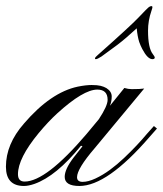

<svg xmlns="http://www.w3.org/2000/svg" viewBox="-69 -617 542 638"><path d="M445.3 -426.3Q445.3 -420.4 437.5 -420.4Q421.4 -420.4 403.8 -454.1Q397.9 -465.3 393.6 -477.5Q387.7 -496.1 385.3 -522.9Q349.1 -489.3 320.8 -467.8L268.1 -429.2Q254.4 -420.4 249.5 -420.4Q246.6 -420.4 246.6 -422.1Q246.6 -423.8 247.1 -425Q247.6 -426.3 249.8 -428.5Q252 -430.7 256.3 -434.6Q364.3 -530.3 391.6 -559.1Q418.9 -587.9 424.3 -592.3Q429.7 -596.7 433.6 -596.7Q437.5 -596.7 437.5 -593.3Q437.5 -590.3 434.1 -580.6Q422.9 -548.3 422.9 -515.1Q422.9 -457 439 -437Q445.3 -428.7 445.3 -426.3ZM194.8 1Q146 1 146 -29.3Q146 -54.2 174.3 -91.8L205.1 -130.9L200.2 -132.8Q118.2 -31.7 45.4 -5.9Q25.4 1 10.7 1Q-49.3 1 -49.3 -63Q-49.3 -138.2 10.7 -206.5Q99.6 -310.1 189.5 -329.1Q216.3 -334.5 235.4 -334.5Q254.4 -334.5 265.4 -331.8Q276.4 -329.1 284.7 -324.2Q302.2 -313 302.2 -296.6Q302.2 -280.3 296.4 -265.6L344.2 -324.7Q357.4 -320.8 368.7 -320.8Q397.5 -320.8 410.2 -322.8L245.6 -124.5Q187 -56.2 187 -28.3Q187 -12.7 205.6 -12.7Q224.1 -12.7 248.3 -23.9Q272.5 -35.2 296.4 -52.7Q320.3 -70.3 343 -91.8Q365.7 -113.3 385 -133.8Q404.3 -154.3 418.9 -171.9L442.4 -198.2L452.6 -189.9L427.7 -161.6Q287.1 1 194.8 1ZM59.6 -174.8Q-9.3 -91.3 -9.3 -38.1Q-9.3 -13.7 12.7 -13.7Q84 -13.7 218.3 -171.4L259.3 -220.7Q288.6 -265.1 288.6 -285.2Q288.6 -319.3 254.4 -319.3Q208 -319.3 121.1 -240.2Q91.3 -212.9 59.6 -174.8Z"/></svg>

Font: Pinyon Script
Style: Regular
Weight: 400
Designer: Nicole Fally
Foundry: Nicole Fally
Version: Version 1.005